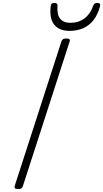

<svg xmlns="http://www.w3.org/2000/svg" viewBox="-20 -1278 705 1312"><path d="M105 14Q89 14 83.5 9Q78 4 80 -6L400 -996Q404 -1006 411 -1010.5Q418 -1015 433 -1015Q448 -1015 454 -1010.5Q460 -1006 456 -995L136 -5Q133 4 126 9Q119 14 105 14ZM455 -1067Q384 -1067 350 -1110Q316 -1153 327 -1239Q328 -1249 334 -1253.5Q340 -1258 352 -1258Q363 -1258 368.5 -1253Q374 -1248 373 -1239Q368 -1179 391 -1150.5Q414 -1122 461 -1122Q517 -1122 557.5 -1152.5Q598 -1183 616 -1237Q621 -1249 627 -1253.5Q633 -1258 644 -1258Q656 -1258 661.5 -1252.5Q667 -1247 664 -1237Q648 -1177 618.5 -1140Q589 -1103 548 -1085Q507 -1067 455 -1067Z"/></svg>

Font: Playwrite US Trad ExtraLight
Style: Regular
Weight: 250
Designer: Veronika Burian, José Scaglione
Foundry: TypeTogether
Version: Version 1.003